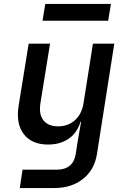

<svg xmlns="http://www.w3.org/2000/svg" viewBox="-20 -771 640 971"><path d="M80 180 94 87H267Q350 87 363 8L372 -51L390 -155H387Q371 -100 328 -70Q285 -40 223 -40Q141 -40 100.5 -92.5Q60 -145 74 -235L125 -550H233L184 -246Q176 -192 200 -162Q224 -132 274 -132Q325 -132 360 -164Q395 -196 403 -253L450 -550H558L470 10Q457 89 399 134.5Q341 180 253 180ZM195 -666 209 -751H541L527 -666Z"/></svg>

Font: JetBrains Mono NL SemiBold
Style: Italic
Weight: 600
Italic angle: -9°
Monospace: yes
Designer: Philipp Nurullin, Konstantin Bulenkov
Foundry: JetBrains
Version: Version 2.305; ttfautohint (v1.8.4.7-5d5b)